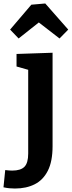

<svg xmlns="http://www.w3.org/2000/svg" viewBox="-79 -841 412 1103"><path d="M28 -620 -21 -671 101 -814 181 -821 313 -671 263 -620 144 -712ZM7 242Q-9 242 -25 240.5Q-41 239 -59 235L-49 136Q-25 139 -9 139Q40 139 61.5 117Q83 95 83 41V-440L16 -459V-531L223 -538V-1Q223 86 196 139.5Q169 193 120.5 217.5Q72 242 7 242Z"/></svg>

Font: Bitter
Style: Bold
Weight: 700
Designer: Sol Matas, and Bitter project Authors
Foundry: Sol Matas
Version: Version 2.001